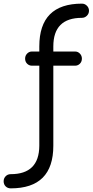

<svg xmlns="http://www.w3.org/2000/svg" viewBox="-20 -801 509 1055"><path d="M39 234Q22 234 11 223Q0 212 0 195Q0 179 11 167.5Q22 156 39 156Q195 156 196 0V-440H156Q140 -440 129 -451Q118 -462 118 -479Q118 -495 129 -506.5Q140 -518 156 -518H196V-546Q196 -781 430 -781Q446 -781 457.5 -769.5Q469 -758 469 -742Q469 -726 457.5 -714.5Q446 -703 430 -703Q273 -703 273 -546V-518H392Q408 -518 419 -506.5Q430 -495 430 -479Q430 -462 419 -451Q408 -440 392 -440H273V0Q273 234 39 234Z"/></svg>

Font: Comfortaa
Style: Regular
Weight: 400
Designer: Johan Aakerlund
Foundry: Johan Aakerlund
Version: Version 3.104; ttfautohint (v1.8.1.43-b0c9)